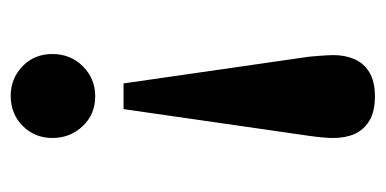

<svg xmlns="http://www.w3.org/2000/svg" viewBox="-201 -510 721 359"><g transform="rotate(90 159.5 -330.5)"><path d="M136 -201 86 -548Q85 -558 84.5 -565.5Q84 -573 83.5 -580.5Q83 -588 83 -593Q83 -615 90.5 -632.5Q98 -650 115 -660.5Q132 -671 160 -671Q189 -671 206 -660.5Q223 -650 230.5 -633Q238 -616 238 -593Q238 -585 237 -573.5Q236 -562 234 -548L184 -201ZM159 10Q127 10 104 -12Q81 -34 81 -68Q81 -102 104 -125Q127 -148 160 -148Q194 -148 216 -124.5Q238 -101 238 -68Q238 -35 215.5 -12.5Q193 10 159 10Z"/></g></svg>

Font: Frank Ruhl Libre
Style: Bold
Weight: 700
Designer: Yanek Iontef
Foundry: Fontef
Version: Version 6.004